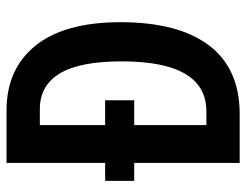

<svg xmlns="http://www.w3.org/2000/svg" viewBox="-103 -651 754 588"><g transform="rotate(-90 274.0 -357.0)"><path d="M230 -714Q357 -714 428.5 -625Q500 -536 500 -365Q500 -188 429 -94Q358 0 219 0H69V-323H14V-412H69V-714ZM234 -612H185V-412H261V-323H185V-102H227Q380 -102 380 -361Q380 -490 343 -551Q306 -612 234 -612Z"/></g></svg>

Font: Noto Sans Gurmukhi ExtraCondensed SemiBold
Style: Regular
Weight: 600
Width: 2
Designer: Jelle Bosma - Monotype Design Team
Foundry: Monotype Imaging Inc.
Version: Version 2.004; ttfautohint (v1.8.4.7-5d5b)